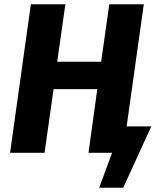

<svg xmlns="http://www.w3.org/2000/svg" viewBox="-20 -713 745 896"><path d="M571 -123 651 -693H490L452 -425H247L285 -693H124L27 0H188L230 -297H434L393 0H503L443 163H555L686 -123Z"/></svg>

Font: Fira Sans
Style: Bold Italic
Weight: 700
Italic angle: -8°
Designer: bBox Type GmbH & Carrois Corporate GbR & Edenspiekermann AG
Foundry: bBox Type GmbH & Carrois Corporate GbR & Edenspiekermann AG
Version: Version 4.301;PS 004.301;hotconv 1.0.88;makeotf.lib2.5.64775